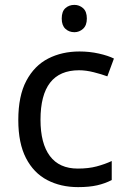

<svg xmlns="http://www.w3.org/2000/svg" viewBox="-20 -757 520 787"><path d="M300 10Q229 10 173.5 -19Q118 -48 86.5 -109Q55 -170 55 -265Q55 -364 88 -426Q121 -488 177.5 -517Q234 -546 306 -546Q347 -546 385 -537.5Q423 -529 447 -517L420 -444Q396 -453 364 -461Q332 -469 304 -469Q146 -469 146 -266Q146 -169 184.5 -117.5Q223 -66 299 -66Q343 -66 376.5 -75Q410 -84 438 -97V-19Q411 -5 378.5 2.5Q346 10 300 10ZM285 -737Q305 -737 320.5 -723.5Q336 -710 336 -681Q336 -653 320.5 -639Q305 -625 285 -625Q263 -625 248 -639Q233 -653 233 -681Q233 -710 248 -723.5Q263 -737 285 -737Z"/></svg>

Font: Noto Sans Adlam
Style: Regular
Weight: 400
Designer: Mark Jamra, Neil Patel
Foundry: JamraPatel LLC
Version: Version 3.001